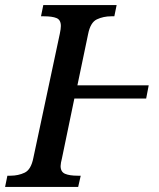

<svg xmlns="http://www.w3.org/2000/svg" viewBox="-40 -734 626 754"><path d="M-20 0 -11 -44H1Q32 -44 57 -56Q82 -68 91 -114L195 -602Q199 -621 199 -632Q199 -656 182 -663Q165 -670 133 -670H121L130 -714H418L409 -670H397Q366 -670 340.5 -658Q315 -646 306 -600L264 -399H544L534 -347H252L203 -111Q201 -104 199.5 -95.5Q198 -87 198 -82Q198 -59 215.5 -51.5Q233 -44 265 -44H277L267 0Z"/></svg>

Font: Noto Serif SemiCondensed Medium
Style: Italic
Weight: 500
Width: 4
Italic angle: -12°
Designer: Monotype Design Team
Foundry: Monotype Imaging Inc.
Version: Version 2.013